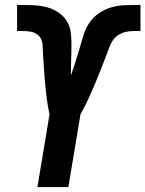

<svg xmlns="http://www.w3.org/2000/svg" viewBox="-20 -755 587 775"><path d="M131 0 180 -294Q173 -324 169 -355.5Q165 -387 162 -419Q159 -451 157 -483Q155 -515 153 -547V-548Q153 -560 152 -573Q151 -586 146 -597Q141 -608 131 -615.5Q121 -623 108.5 -626Q96 -629 83 -629.5Q70 -630 57 -630Q56 -630 55 -630Q54 -630 54 -630H52Q51 -630 50.5 -630Q50 -630 49 -630V-735Q49 -735 49.5 -735Q50 -735 51 -735H52Q53 -735 53 -735Q53 -735 54 -735H56Q84 -735 112 -734Q140 -733 166.5 -726.5Q193 -720 215.5 -705Q238 -690 251 -667.5Q264 -645 266.5 -617Q269 -589 268.5 -561Q268 -533 267 -505Q266 -477 266 -449Q275 -476 283.5 -502.5Q292 -529 300 -555.5Q308 -582 315.5 -608.5Q323 -635 338.5 -659.5Q354 -684 378.5 -701Q403 -718 430 -725.5Q457 -733 484 -734Q511 -735 538 -735Q540 -735 542.5 -735Q545 -735 547 -735V-630Q546 -630 545.5 -630Q545 -630 544 -630H542Q542 -630 541 -630Q540 -630 539 -630Q526 -630 513 -629.5Q500 -629 486.5 -626Q473 -623 460.5 -615.5Q448 -608 439 -597Q430 -586 425 -573Q420 -560 415 -548V-547Q403 -515 390.5 -483Q378 -451 364.5 -419Q351 -387 336.5 -355.5Q322 -324 305 -294L256 0Z"/></svg>

Font: Iosevka SS04 Extrabold Oblique
Style: Regular
Weight: 800
Italic angle: -9°
Monospace: yes
Designer: Belleve Invis
Foundry: Belleve Invis
Version: Version 19.0.0; ttfautohint (v1.8.4)